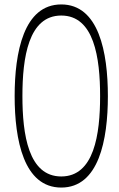

<svg xmlns="http://www.w3.org/2000/svg" viewBox="-20 -833 538 865"><path d="M466 -400C466 -598 425 -813 256 -813C87 -813 46 -598 46 -400C46 -202 87 12 256 12C425 12 466 -202 466 -400ZM81 -400C81 -573 108 -763 256 -763C404 -763 431 -573 431 -400C431 -227 404 -38 256 -38C108 -38 81 -227 81 -400Z"/></svg>

Font: Nupuram Condensed Thin
Style: Regular
Weight: 100
Width: 3
Designer: Santhosh Thottingal (santhosh.thottingal@gmail.com)
Foundry: SMC
Version: Version 1.000